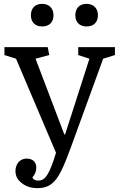

<svg xmlns="http://www.w3.org/2000/svg" viewBox="-20 -784 630 994"><path d="M140 -705C140 -669 162 -647 198 -647C235 -647 257 -669 257 -705C257 -741 234 -764 198 -764C162 -764 140 -742 140 -705ZM370 -705C370 -669 392 -647 428 -647C465 -647 487 -669 487 -705C487 -741 464 -764 428 -764C392 -764 370 -742 370 -705ZM575 -499V-540H385V-499L443 -480L317 -88H313L164 -480L235 -499L227 -540H3V-499L63 -480L270 7L258 44C226 140 204 151 177 151C168 151 151 147 148 134C160 121 168 103 168 84C168 55 149 37 118 37C83 37 60 65 60 102C60 127 71 148 94 165C116 182 143 190 174 190C262 190 291 131 348 -24L514 -480Z"/></svg>

Font: Domine
Style: Regular
Weight: 400
Designer: Pablo Impallari, Rodrigo Fuenzalida, Brenda Gallo
Foundry: Pablo Impallari, Rodrigo Fuenzalida, Brenda Gallo
Version: Version 2.000